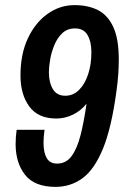

<svg xmlns="http://www.w3.org/2000/svg" viewBox="-20 -718 496 750"><path d="M197 12Q115 12 78 -35Q41 -82 41 -155Q41 -169 42 -183Q43 -197 45 -211H154Q152 -197 151 -184.5Q150 -172 150 -161Q150 -122 162.5 -100.5Q175 -79 203 -79Q238 -79 259.5 -108Q281 -137 294.5 -189.5Q308 -242 318 -313Q297 -286 265.5 -270.5Q234 -255 200 -255Q129 -255 94.5 -302Q60 -349 60 -423Q60 -507 89 -568.5Q118 -630 166 -664Q214 -698 271 -698Q325 -698 363.5 -678Q402 -658 423 -611.5Q444 -565 444 -486Q444 -459 442 -428.5Q440 -398 435 -363Q416 -220 382.5 -138Q349 -56 302.5 -22Q256 12 197 12ZM235 -344Q266 -344 289 -367Q312 -390 324.5 -428.5Q337 -467 337 -514Q337 -555 322 -581Q307 -607 273 -607Q243 -607 223.5 -588.5Q204 -570 192.5 -542.5Q181 -515 176 -486Q171 -457 171 -436Q171 -396 186.5 -370Q202 -344 235 -344Z"/></svg>

Font: Archivo Narrow SemiBold
Style: Italic
Weight: 600
Italic angle: -8°
Designer: Hector Gatti
Foundry: Omnibus-Type
Version: Version 3.002